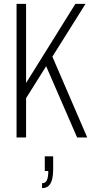

<svg xmlns="http://www.w3.org/2000/svg" viewBox="-20 -706 476 986"><path d="M65 0V-686H114V-280L367 -686H419L249 -415L428 0H376L217 -366L114 -202V0ZM196 260V235Q213 235 220.5 220Q228 205 228 172H210V97H253V161Q253 195 247 217Q241 239 228.5 249.5Q216 260 196 260Z"/></svg>

Font: Archivo ExtraCondensed Thin
Style: Regular
Weight: 250
Width: 2
Designer: Hector Gatti
Foundry: Omnibus-Type
Version: Version 2.001